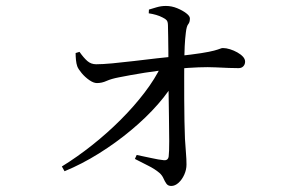

<svg xmlns="http://www.w3.org/2000/svg" viewBox="-20 -586 1040 649"><path d="M189.1 -23.3Q241.2 -55.4 292.1 -95.9Q343.1 -136.3 388.2 -181.5Q433.4 -226.7 468.8 -273.2Q504.3 -319.7 525.3 -363.9L577.6 -366.2L576 -321.4Q553.5 -278.8 514 -233.8Q474.5 -188.7 423.3 -146.1Q372.2 -103.4 314.4 -67.3Q256.6 -31.2 198.2 -7.2ZM559 42.6Q547.9 42.6 542.5 34.9Q537 27.2 532.5 16.8Q527.9 6.4 519 -1.5Q503 -15.1 480.2 -26.3Q457.3 -37.5 436 -48.8L442 -62.2Q466.1 -57.6 491.3 -51.8Q516.5 -46.1 533.5 -44.5Q548.2 -42.9 550.2 -57.4Q552 -72 552 -109.1Q552 -146.2 551.1 -193.4Q550.2 -240.6 549.7 -287.4Q549.2 -334.3 549.2 -369.7Q549.2 -388.5 549.1 -412.9Q549 -437.2 548.5 -461.1Q548 -485.1 547.7 -500.9Q547.5 -512.3 543.5 -517.3Q539.4 -522.2 529.8 -526.8Q519.4 -532.3 507.8 -535.6Q496.2 -539 482.8 -541L483.4 -553.6Q494.3 -556.8 509.4 -561.4Q524.6 -565.9 540.9 -565.9Q560.2 -565.9 578.8 -558.3Q597.4 -550.6 609.7 -541.1Q621.9 -531.7 621.9 -523.8Q621.9 -510.8 616.3 -504.3Q610.7 -497.8 608.2 -476Q605.6 -456 604.3 -429.4Q603 -402.8 602.8 -381.7Q602.6 -359.8 602.6 -325.2Q602.6 -290.5 602.7 -251.5Q602.8 -212.5 603.5 -177Q604.2 -141.4 605.2 -117Q607 -86.4 608.7 -67.2Q610.4 -47.9 610.4 -29.9Q610.4 -12.4 602.9 4.3Q595.5 20.9 583.6 31.8Q571.7 42.6 559 42.6ZM307.7 -305.2Q296.3 -305.2 281.9 -315.2Q267.5 -325.2 256.1 -338.8Q244.6 -352.5 241.2 -361.8Q238 -370.8 236.8 -383.2Q235.6 -395.6 235.6 -406.7L248.7 -410.7Q262.8 -390.6 275.3 -379.7Q287.9 -368.8 305 -368.8Q326.3 -368.8 359.9 -371.9Q393.4 -375 432.6 -379.7Q471.8 -384.5 509.9 -388.8Q548.1 -393.1 578.7 -396.1Q630.7 -401.7 660.2 -406.4Q689.7 -411.1 703.9 -415Q718 -418.9 723.6 -421.2Q729.2 -423.6 733.2 -423.6Q744.8 -423.6 757.6 -419.5Q770.4 -415.5 782.2 -408.9Q794 -402.3 801.3 -394.3Q808.5 -386.4 808.5 -377.7Q808.5 -368.4 802.6 -362.1Q796.8 -355.7 786.5 -355.7Q759.3 -355.7 709.3 -358.3Q659.4 -361 575.3 -353.2Q520.6 -348.4 469.3 -340.2Q418 -331.9 381.6 -324.5Q356.4 -319.7 340.3 -312.5Q324.3 -305.2 307.7 -305.2Z"/></svg>

Font: Noto Serif KR ExtraLight
Style: Regular
Weight: 200
Designer: Ryoko NISHIZUKA 西塚涼子 (kana & ideographs); Frank Grießhammer (Latin, Greek & Cyrillic); Wenlong ZHANG 张文龙 (bopomofo); San
Foundry: Adobe
Version: Version 2.002-H1;hotconv 1.1.0;makeotfexe 2.6.0